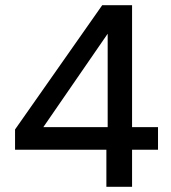

<svg xmlns="http://www.w3.org/2000/svg" viewBox="-20 -720 658 740"><path d="M390 0V-143H38V-221L374 -700H489V-230H589V-143H489V0ZM147 -230H395V-590Z"/></svg>

Font: DM Sans 24pt Medium
Style: Regular
Weight: 500
Designer: Colophon Foundry, Jonny Pinhorn
Foundry: Colophon Foundry
Version: Version 4.004;gftools[0.9.30]